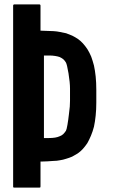

<svg xmlns="http://www.w3.org/2000/svg" viewBox="-20 -858 520 877"><path d="M419.9 -447.3Q419.9 -428.7 419.9 -389.6Q419.9 -357.4 417 -330.1Q414.1 -301.8 409.2 -279.3Q403.3 -256.8 395.5 -238.3Q387.7 -219.7 378.9 -204.1Q369.1 -189.5 358.4 -177.7Q347.7 -166 335 -157.2Q322.3 -149.4 309.6 -142.6Q295.9 -136.7 282.2 -132.8Q267.6 -127.9 253.9 -126Q239.3 -123 224.6 -123Q210.9 -122.1 197.3 -121.1Q183.6 -120.1 169.9 -120.1Q168 -120.1 165 -120.1Q165 -82 165 -5.9Q165 -2.9 164.1 -2Q162.1 -1 160.2 -1Q122.1 -1 44.9 -1Q43 -1 41 -2Q40 -2.9 40 -5.9Q40 -109.4 40 -315.4Q40 -488.3 40 -833Q40 -835 41 -835.9Q43 -837.9 44.9 -837.9Q83 -837.9 160.2 -837.9Q162.1 -837.9 164.1 -835.9Q165 -835 165 -833Q165 -793.9 165 -717.8Q167 -717.8 169.9 -717.8Q182.6 -717.8 196.3 -716.8Q210.9 -716.8 224.6 -715.8Q240.2 -714.8 253.9 -711.9Q268.6 -709 282.2 -706.1Q295.9 -701.2 309.6 -695.3Q323.2 -688.5 335 -680.7Q347.7 -671.9 358.4 -660.2Q369.1 -648.4 378.9 -633.8Q388.7 -618.2 396.5 -599.6Q403.3 -581.1 409.2 -558.6Q414.1 -536.1 417 -508.8Q419.9 -480.5 419.9 -447.3ZM180.7 -227.5Q188.5 -227.5 204.1 -227.5Q218.8 -227.5 231.4 -229.5Q243.2 -231.4 252 -235.4Q260.7 -238.3 268.6 -245.1Q275.4 -252 281.2 -260.7Q284.2 -265.6 288.1 -288.1Q292 -310.5 294.9 -336.9Q296.9 -354.5 298.8 -371.1Q299.8 -386.7 299.8 -397.5Q299.8 -416 299.8 -453.1Q299.8 -480.5 293 -522.5Q286.1 -563.5 281.2 -572.3Q275.4 -582 268.6 -587.9Q260.7 -593.8 252 -597.7Q243.2 -600.6 231.4 -602.5Q218.8 -604.5 204.1 -604.5Q196.3 -604.5 180.7 -604.5Q180.7 -478.5 180.7 -227.5Z"/></svg>

Font: Typeface
Style: Regular
Weight: 400
Version: Version 1.0